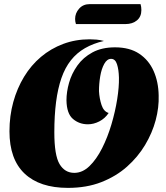

<svg xmlns="http://www.w3.org/2000/svg" viewBox="-20 -891 807 933"><path d="M310 22Q173 22 99.5 -47.5Q26 -117 26 -253Q26 -328 44.5 -395Q63 -462 97 -518Q131 -574 179 -614.5Q227 -655 287 -677.5Q347 -700 416 -700Q432 -700 449 -698.5Q466 -697 485 -692Q433 -680 393 -657Q353 -634 324.5 -598Q296 -562 278.5 -511.5Q261 -461 252.5 -395.5Q244 -330 244 -248Q244 -136 269.5 -93.5Q295 -51 341 -51Q381 -51 415 -84Q449 -117 476 -170.5Q503 -224 521.5 -286.5Q540 -349 549.5 -409Q559 -469 558 -514Q557 -553 548.5 -579Q540 -605 520 -605Q500 -605 486.5 -580.5Q473 -556 467 -520Q461 -484 461 -448Q463 -412 473.5 -380.5Q484 -349 508 -342Q490 -315 462.5 -301Q435 -287 407 -287Q365 -287 334.5 -313Q304 -339 303 -404Q303 -444 315.5 -488.5Q328 -533 356 -572.5Q384 -612 429.5 -636.5Q475 -661 539 -661Q610 -661 656.5 -630Q703 -599 726.5 -546Q750 -493 751 -427Q753 -369 736.5 -307Q720 -245 685 -186.5Q650 -128 597 -81Q544 -34 472.5 -6Q401 22 310 22ZM349 -774Q347 -781 346 -786.5Q345 -792 345 -799Q345 -827 364.5 -849Q384 -871 416 -871H663Q665 -864 666 -857Q667 -850 667 -842Q667 -810 645.5 -792Q624 -774 589 -774Z"/></svg>

Font: Sansita Swashed Light Black
Style: Regular
Weight: 900
Version: Version 1.003